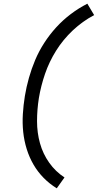

<svg xmlns="http://www.w3.org/2000/svg" viewBox="-20 -861 540 1042"><path d="M288 161Q249 137 217 104.5Q185 72 162 32.5Q139 -7 125 -52Q111 -97 106 -144.5Q101 -192 104 -241.5Q107 -291 115 -340Q123 -389 137 -438.5Q151 -488 171 -535.5Q191 -583 220 -628Q249 -673 285 -712.5Q321 -752 364 -784.5Q407 -817 454 -841L491 -779Q428 -746 375 -696Q322 -646 284.5 -586Q247 -526 224.5 -460.5Q202 -395 191 -329Q181 -266 181 -203.5Q181 -141 197 -83.5Q213 -26 247 22Q281 70 330 102Z"/></svg>

Font: Iosevka Term Curly Oblique
Style: Regular
Weight: 400
Italic angle: -9°
Designer: Belleve Invis
Foundry: Belleve Invis
Version: Version 32.3.0